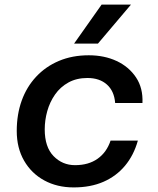

<svg xmlns="http://www.w3.org/2000/svg" viewBox="-20 -805 690 837"><path d="M301 12Q229 12 173 -18.5Q117 -49 85 -104.5Q53 -160 53 -234Q53 -306 74.5 -366Q96 -426 137.5 -470.5Q179 -515 237 -539.5Q295 -564 367 -564Q435 -564 488.5 -539Q542 -514 573 -467.5Q604 -421 601 -356H482Q478 -408 446 -436.5Q414 -465 361 -465Q314 -465 278.5 -445.5Q243 -426 220 -393Q197 -360 186 -320.5Q175 -281 175 -241Q175 -164 213.5 -124.5Q252 -85 307 -85Q366 -85 405.5 -113Q445 -141 462 -192H581Q563 -128 525 -82.5Q487 -37 431 -12.5Q375 12 301 12ZM303 -615 423 -785H551L407 -615Z"/></svg>

Font: Azeret Mono Thin Medium
Style: Italic
Weight: 500
Italic angle: -12°
Version: Version 1.002